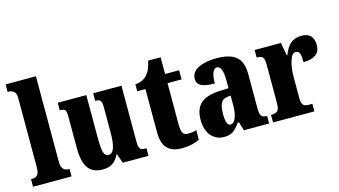

<svg xmlns="http://www.w3.org/2000/svg" viewBox="-86 -1064 2429 1377"><g transform="rotate(-15 1129.0 -375.0)"><path d="M16 -56H26Q51 -56 64.5 -72Q78 -88 78 -127V-645Q78 -679 60.5 -691.5Q43 -704 26 -704H16V-760H241V-127Q241 -88 255 -72Q269 -56 294 -56H302V0H16Z M391 -188V-409Q391 -441 388.5 -454.5Q386 -468 377 -474Q368 -480 346 -480H343V-536H555V-222Q555 -143 564 -111.5Q573 -80 600 -80Q654 -80 654 -230V-418Q654 -458 644 -469Q634 -480 609 -480H606V-536H816V-118Q816 -90 821.5 -77Q827 -64 836.5 -60Q846 -56 863 -56H873V0H682L658 -69H654Q636 -29 606.5 -9.5Q577 10 533 10Q458 10 424.5 -38Q391 -86 391 -188Z M976 -149V-468H915V-520Q947 -521 971 -534Q995 -547 1009 -566Q1036 -600 1047 -660H1140V-536H1244V-468H1140V-163Q1140 -118 1150 -99Q1160 -80 1188 -80Q1225 -80 1252 -89V-18Q1232 -7 1197.5 1.5Q1163 10 1117 10Q1049 10 1012.5 -27Q976 -64 976 -149Z M1301 -154Q1301 -235 1346.5 -274Q1392 -313 1485 -317L1553 -320V-374Q1553 -486 1510 -486Q1490 -486 1478.5 -458Q1467 -430 1467 -378Q1400 -378 1368 -394Q1336 -410 1336 -446Q1336 -497 1389 -523.5Q1442 -550 1524 -550Q1623 -550 1669.5 -511Q1716 -472 1716 -380V-126Q1716 -86 1726.5 -71Q1737 -56 1766 -56H1769V0H1582L1562 -64H1553Q1523 -22 1499 -6Q1475 10 1433 10Q1376 10 1338.5 -32Q1301 -74 1301 -154ZM1554 -191V-265L1529 -262Q1495 -258 1481 -231.5Q1467 -205 1467 -150Q1467 -64 1499 -64Q1524 -64 1539 -99Q1554 -134 1554 -191Z M1798 -56H1802Q1834 -56 1847.5 -70Q1861 -84 1861 -128V-412Q1861 -454 1849.5 -467Q1838 -480 1809 -480H1805V-536H2000L2018 -439H2022Q2043 -496 2074.5 -522Q2106 -548 2154 -548Q2201 -548 2223 -523Q2245 -498 2245 -455Q2245 -407 2212 -384Q2179 -361 2121 -361Q2121 -406 2114 -426Q2107 -446 2085 -446Q2057 -446 2041 -395Q2025 -344 2025 -277V-123Q2025 -82 2037 -69Q2049 -56 2075 -56H2105V0H1798Z"/></g></svg>

Font: Noto Serif CondBlack
Style: Regular
Weight: 900
Width: 3
Designer: Monotype Design Team
Foundry: Monotype Imaging Inc.
Version: Version 1.001